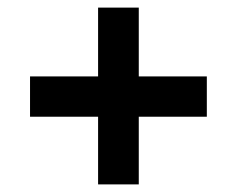

<svg xmlns="http://www.w3.org/2000/svg" viewBox="-20 -577 623 505"><path d="M238 -270H59V-376H238V-557H345V-376H524V-270H345V-92H238Z"/></svg>

Font: Noto Sans Gurmukhi
Style: Regular
Weight: 400
Designer: Jelle Bosma - Monotype Design Team
Foundry: Monotype Imaging Inc.
Version: Version 2.003